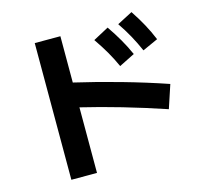

<svg xmlns="http://www.w3.org/2000/svg" viewBox="-118 -922 1174 1109"><g transform="rotate(-15 469.0 -368.0)"><path d="M511.7 -690.4 604.5 -740.2Q637.7 -691.9 663.3 -647.5Q689 -603 710.9 -553.7L617.2 -506.8Q595.7 -554.7 570.1 -598.9Q544.4 -643.1 511.7 -690.4ZM668.9 -743.2 760.7 -791Q793.5 -741.7 818.1 -696.5Q842.8 -651.4 863.3 -601.6L770.5 -559.6Q727.5 -658.2 668.9 -743.2ZM328.1 -337.4V54.7H174.8V-762.7H328.1V-485.8Q460.9 -455.1 601.1 -415.5Q741.2 -376 870.1 -332L824.2 -193.4Q561 -281.7 328.1 -337.4Z"/></g></svg>

Font: Pretendard ExtraBold
Style: Regular
Weight: 800
Designer: Base glyphs from Inter by Rasmus Andersson; Hangeul glyphs from Noto Sans CJK(Source Han Sans) by Jang Soo-young and Kan
Foundry: Kil Hyung-jin
Version: Version 1.309